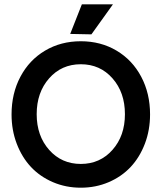

<svg xmlns="http://www.w3.org/2000/svg" viewBox="-20 -852 744 884"><path d="M33.2 -325.2Q33.2 -421.9 74 -498.8Q114.7 -575.7 187.5 -618.9Q260.3 -662.1 352.1 -662.1Q443.8 -662.1 516.6 -618.9Q589.4 -575.7 630.1 -498.8Q670.9 -421.9 670.9 -325.2Q670.9 -252.9 647 -190.2Q623 -127.4 581.3 -83Q539.6 -38.6 480.2 -13.2Q420.9 12.2 352.1 12.2Q283.2 12.2 223.9 -13.2Q164.6 -38.6 122.8 -83Q81.1 -127.4 57.1 -190.2Q33.2 -252.9 33.2 -325.2ZM555.2 -326.2Q555.2 -426.3 498 -491.2Q440.9 -556.2 352.1 -556.2Q263.2 -556.2 206.1 -491.2Q148.9 -426.3 148.9 -326.2Q148.9 -226.6 206.3 -161.9Q263.7 -97.2 352.1 -97.2Q440.4 -97.2 497.8 -161.9Q555.2 -226.6 555.2 -326.2ZM303.2 -695.8 356.9 -832H500L400.9 -693.8Z"/></svg>

Font: Apfel Grotezk Mittel
Style: Regular
Weight: 500
Designer: Luigi Gorlero
Foundry: © 2023, Luigi Gorlero & Collletttivo
Version: Version 2.000;Glyphs 3.2 (3217)